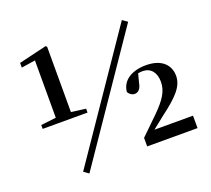

<svg xmlns="http://www.w3.org/2000/svg" viewBox="-131 -918 1227 1118"><g transform="rotate(-20 483.0 -359.0)"><path d="M241 33 755 -720 724 -742 210 11ZM611 0H923V-77H684L762 -139C862 -214 910 -265 910 -329C910 -395 864 -447 765 -447C681 -447 615 -411 608 -338C617 -322 632 -312 648 -312C667 -312 686 -324 693 -364L707 -418C716 -420 725 -421 735 -421C785 -421 815 -385 815 -327C815 -268 784 -223 721 -160L611 -53ZM168 -304H352V-328L262 -340V-745L254 -751L82 -710V-681L168 -694V-339L74 -328V-304Z"/></g></svg>

Font: Noto Serif CJK KR
Style: Bold
Weight: 700
Designer: Ryoko NISHIZUKA 西塚涼子 (kana & ideographs); Frank Grießhammer (Latin, Greek & Cyrillic); Wenlong ZHANG 张文龙 (bopomofo); San
Foundry: Adobe
Version: Version 2.001;hotconv 1.1.0;makeotfexe 2.6.0